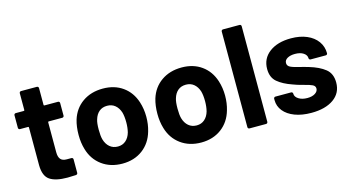

<svg xmlns="http://www.w3.org/2000/svg" viewBox="-78 -1001 2389 1311"><g transform="rotate(-15 1116.5 -346.0)"><path d="M347 -413Q347 -408 343.5 -404.5Q340 -401 335 -401H239Q234 -401 234 -396V-184Q234 -151 247.5 -135Q261 -119 291 -119H324Q329 -119 332.5 -115.5Q336 -112 336 -107V-12Q336 -1 324 1Q282 3 264 3Q181 3 140 -24.5Q99 -52 98 -128V-396Q98 -401 93 -401H36Q31 -401 27.5 -404.5Q24 -408 24 -413V-502Q24 -507 27.5 -510.5Q31 -514 36 -514H93Q98 -514 98 -519V-638Q98 -643 101.5 -646.5Q105 -650 110 -650H222Q227 -650 230.5 -646.5Q234 -643 234 -638V-519Q234 -514 239 -514H335Q340 -514 343.5 -510.5Q347 -507 347 -502Z M652 8Q568 8 508 -36Q448 -80 426 -156Q412 -203 412 -258Q412 -317 426 -364Q449 -438 509 -480Q569 -522 653 -522Q735 -522 793 -480.5Q851 -439 875 -365Q891 -315 891 -260Q891 -206 877 -159Q855 -81 795.5 -36.5Q736 8 652 8ZM652 -113Q685 -113 708 -133Q731 -153 741 -188Q749 -220 749 -258Q749 -300 741 -329Q730 -363 707 -382Q684 -401 651 -401Q617 -401 594.5 -382Q572 -363 562 -329Q554 -305 554 -258Q554 -213 561 -188Q571 -153 594.5 -133Q618 -113 652 -113Z M1209 8Q1125 8 1065 -36Q1005 -80 983 -156Q969 -203 969 -258Q969 -317 983 -364Q1006 -438 1066 -480Q1126 -522 1210 -522Q1292 -522 1350 -480.5Q1408 -439 1432 -365Q1448 -315 1448 -260Q1448 -206 1434 -159Q1412 -81 1352.5 -36.5Q1293 8 1209 8ZM1209 -113Q1242 -113 1265 -133Q1288 -153 1298 -188Q1306 -220 1306 -258Q1306 -300 1298 -329Q1287 -363 1264 -382Q1241 -401 1208 -401Q1174 -401 1151.5 -382Q1129 -363 1119 -329Q1111 -305 1111 -258Q1111 -213 1118 -188Q1128 -153 1151.5 -133Q1175 -113 1209 -113Z M1551 0Q1546 0 1542.5 -3.5Q1539 -7 1539 -12V-688Q1539 -693 1542.5 -696.5Q1546 -700 1551 -700H1668Q1673 -700 1676.5 -696.5Q1680 -693 1680 -688V-12Q1680 -7 1676.5 -3.5Q1673 0 1668 0Z M1988 7Q1921 7 1871 -12Q1821 -31 1793.5 -65Q1766 -99 1766 -142V-152Q1766 -157 1769.5 -160.5Q1773 -164 1778 -164H1889Q1894 -164 1897.5 -160.5Q1901 -157 1901 -152V-151Q1901 -129 1925.5 -113.5Q1950 -98 1987 -98Q2021 -98 2042 -111.5Q2063 -125 2063 -145Q2063 -163 2045 -172Q2027 -181 1986 -191Q1939 -203 1912 -214Q1848 -236 1810 -268Q1772 -300 1772 -360Q1772 -434 1829.5 -477.5Q1887 -521 1982 -521Q2046 -521 2094 -500.5Q2142 -480 2168.5 -443Q2195 -406 2195 -359Q2195 -354 2191.5 -350.5Q2188 -347 2183 -347H2076Q2071 -347 2067.5 -350.5Q2064 -354 2064 -359Q2064 -381 2041.5 -396Q2019 -411 1982 -411Q1949 -411 1928 -399Q1907 -387 1907 -366Q1907 -346 1927.5 -336Q1948 -326 1996 -315Q2007 -312 2021 -308.5Q2035 -305 2051 -300Q2122 -279 2163 -246Q2204 -213 2204 -150Q2204 -76 2145.5 -34.5Q2087 7 1988 7Z"/></g></svg>

Font: LinhAnh
Style: Bold
Weight: 700
Designer: Jeremy Tribby
Foundry: Tribby Type
Version: Version 1.408